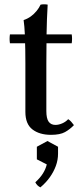

<svg xmlns="http://www.w3.org/2000/svg" viewBox="-20 -596 376 870"><path d="M211 15Q159 15 127 -9.5Q95 -34 95 -89V-310Q95 -337 94.5 -371.5Q94 -406 92.5 -441.5Q91 -477 87 -505Q105 -511 119.5 -521.5Q134 -532 145.5 -546Q157 -560 164 -575Q180 -578 196 -575Q192 -508 191 -441.5Q190 -375 190 -308V-93Q190 -59 200.5 -44.5Q211 -30 231 -30Q246 -30 262 -37Q278 -44 289 -56Q297 -51 303 -44Q309 -37 315 -29Q297 -10 274.5 2.5Q252 15 211 15ZM25 -400Q22 -420 25 -440H305Q308 -420 305 -400ZM195 43 243 69V100Q243 129 233 156Q223 183 205.5 207.5Q188 232 163 253Q155 249 149.5 243.5Q144 238 140 230Q162 210 174.5 190Q187 170 192 149L147 126V69Z"/></svg>

Font: Poltawski Nowy
Style: Regular
Weight: 400
Designer: Adam Pótawski, Mateusz Machalski, Borys Kosmynka, Ania Wieluska
Foundry: Capitalics.wtf
Version: Version 1.001;gftools[0.9.25]